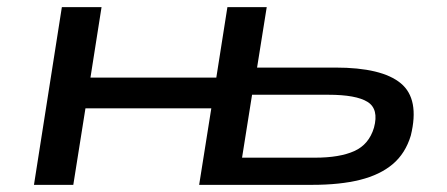

<svg xmlns="http://www.w3.org/2000/svg" viewBox="-20 -517 1251 537"><path d="M75 0 153 -497H264L233 -300H585L616 -497H726L699 -328H918Q1048 -328 1101 -284Q1154 -240 1129 -138Q1114 -88 1078.5 -58Q1043 -28 987 -14Q931 0 853 0H537L571 -214H219L185 0ZM657 -76H861Q930 -76 971 -94.5Q1012 -113 1026 -160Q1040 -212 1008 -232Q976 -252 898 -252H685Z"/></svg>

Font: Nunito Sans 7pt Expanded Medium
Style: Italic
Weight: 500
Width: 7
Italic angle: -9°
Designer: Vernon Adams
Foundry: Vernon Adams
Version: Version 3.101;gftools[0.9.27]